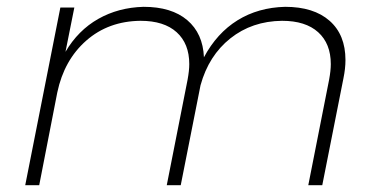

<svg xmlns="http://www.w3.org/2000/svg" viewBox="-20 -543 1105 563"><path d="M993 -367Q993 -342 987 -313L925 0H884L945 -309Q950 -336 950 -355Q950 -415 913 -448.5Q876 -482 807 -482Q719 -481 655.5 -430.5Q592 -380 568 -293L510 0H469L530 -309Q535 -336 535 -355Q535 -415 498 -448.5Q461 -482 392 -482Q298 -481 233 -424Q168 -367 148 -272L95 0H54L157 -521H198L172 -391Q209 -454 268 -487.5Q327 -521 401 -523Q483 -523 529 -484Q575 -445 578 -375Q616 -446 676.5 -483.5Q737 -521 816 -523Q900 -523 946.5 -482Q993 -441 993 -367Z"/></svg>

Font: Gontserrat ExtraLight
Style: Italic
Weight: 275
Italic angle: -11.3°
Designer: Julieta Ulanovsky
Foundry: Julieta Ulanovsky
Version: Version 6.001